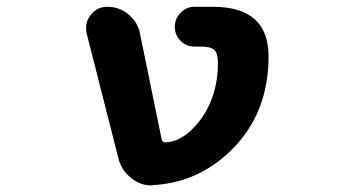

<svg xmlns="http://www.w3.org/2000/svg" viewBox="-20 -569 1040 570"><path d="M436.5 -19.5Q432.6 -18.6 428.7 -18.6Q396.5 -18.6 370.1 -40Q339.8 -63.5 331.1 -100.6L237.3 -469.7Q235.4 -478.5 235.4 -486.3Q235.4 -506.8 249 -524.4Q267.6 -548.8 298.8 -548.8Q334 -548.8 361.3 -526.4Q388.7 -503.9 395.5 -469.7L460 -155.3Q461.9 -145.5 471.7 -146.5Q526.4 -148.4 576.2 -214.8Q627 -285.2 627 -381.8Q627 -411.1 616.2 -420.9Q605.5 -430.7 576.2 -430.7H557.6Q533.2 -430.7 516.1 -447.8Q499 -464.8 499 -489.3Q499 -513.7 516.1 -531.2Q533.2 -548.8 557.6 -548.8H612.3Q777.3 -548.8 777.3 -401.4Q777.3 -318.4 750.5 -249.5Q723.6 -180.7 669.9 -126.5Q616.2 -72.3 549.8 -44.9Q497.1 -23.4 436.5 -19.5Z"/></svg>

Font: Rounded-X Mgen+ 1mn bold
Style: Bold
Weight: 700
Designer: [Source Han Sans]
Ryoko NISHIZUKA  (kana & ideographs); Paul D. Hunt (Latin, Greek & Cyrillic); Wenlong ZHANG  (bopomofo
Version: Version 1.059.20150602